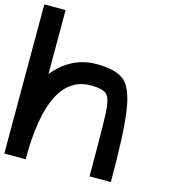

<svg xmlns="http://www.w3.org/2000/svg" viewBox="-125 -982 1000 1088"><g transform="rotate(15 375.0 -437.5)"><path d="M0 0V-875H125V-500Q226.6 -625 375 -625Q484.4 -625 535.2 -585.9Q585.9 -546.9 605.5 -418Q625 -289.1 625 0H500Q500 -281.2 496.1 -367.2Q492.2 -453.1 468.8 -476.6Q445.3 -500 375 -500Q125 -500 125 0Z"/></g></svg>

Font: CraftyPE
Style: Regular
Weight: 400
Designer: Erek Butcher
Foundry: Haunted Coop
Version: Version 0.018;April 4, 2024;FontCreator 15.0.0.2962 64-bit